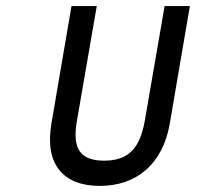

<svg xmlns="http://www.w3.org/2000/svg" viewBox="-20 -600 679 631"><path d="M456 -204C440 -113 403 -72 322 -72C241 -72 217 -114 233 -204L298 -580H215L149 -194C126 -60 188 11 308 11C428 11 515 -60 538 -194L604 -580H521Z"/></svg>

Font: Charger Monospace
Style: Regular
Weight: 400
Designer: Jasper
Foundry: Cannot Into Space Fonts
Version: Version 0.980